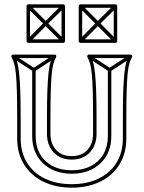

<svg xmlns="http://www.w3.org/2000/svg" viewBox="-20 -839 660 883"><path d="M492 -518H476V-214Q476 -214 476 -214Q476 -214 476 -214Q476 -141 430.5 -98.5Q385 -56 310 -56Q310 -56 310 -56Q310 -56 310 -56Q235 -56 189.5 -98.5Q144 -141 144 -214Q144 -214 144 -214Q144 -214 144 -214V-518H128V-214Q128 -214 128 -214Q128 -214 128 -214Q128 -135 178.5 -87.5Q229 -40 310 -40Q310 -40 310 -40Q310 -40 310 -40Q391 -40 441.5 -87.5Q492 -135 492 -214Q492 -214 492 -214Q492 -214 492 -214ZM44 -587 36 -573 132 -511Q134 -510 136.5 -510Q139 -510 140 -511L235 -573L227 -587L132 -525Q130 -524 136 -524Q142 -524 140 -525ZM393 -587 385 -573 480 -511Q482 -510 484.5 -510Q487 -510 488 -511L584 -573L576 -587L480 -525Q478 -524 484 -524Q490 -524 488 -525ZM310 8Q241 8 188 -17Q135 -42 105 -89.5Q75 -137 75 -203V-299Q75 -377 73 -426.5Q71 -476 67.5 -506Q64 -536 59 -553.5Q54 -571 47 -584L40 -572H231L224 -584Q217 -571 212 -553.5Q207 -536 203.5 -506Q200 -476 198 -426.5Q196 -377 196 -299V-224Q196 -171 227 -138Q258 -105 310 -105Q362 -105 393 -138Q424 -171 424 -224V-299Q424 -377 422 -426.5Q420 -476 416.5 -506Q413 -536 408 -553.5Q403 -571 396 -584L389 -572H580L573 -584Q566 -571 561 -553.5Q556 -536 552.5 -506Q549 -476 547 -426.5Q545 -377 545 -299V-203Q545 -137 515 -89.5Q485 -42 432 -17Q379 8 310 8ZM310 24Q384 24 440.5 -3.5Q497 -31 529 -82Q561 -133 561 -203V-299Q561 -374 562.5 -422.5Q564 -471 567 -500.5Q570 -530 575 -547Q580 -564 587 -576Q589 -581 587 -584.5Q585 -588 580 -588H389Q385 -588 382.5 -584.5Q380 -581 382 -576Q389 -564 394 -547Q399 -530 402 -500.5Q405 -471 406.5 -422.5Q408 -374 408 -299V-224Q408 -178 382 -149.5Q356 -121 310 -121Q264 -121 238 -149.5Q212 -178 212 -224V-299Q212 -374 213.5 -422.5Q215 -471 218 -500.5Q221 -530 226 -547Q231 -564 238 -576Q240 -581 238 -584.5Q236 -588 231 -588H40Q36 -588 33.5 -584.5Q31 -581 33 -576Q40 -564 45 -547Q50 -530 53 -500.5Q56 -471 57.5 -422.5Q59 -374 59 -299V-203Q59 -133 91 -82Q123 -31 179.5 -3.5Q236 24 310 24ZM116 -817 104 -805 184 -725Q184 -725 184 -725Q184 -725 184 -725L265 -644L277 -656L196 -737Q196 -737 196 -737Q196 -737 196 -737ZM277 -805 265 -817 184 -737Q184 -737 184 -737Q184 -737 184 -737L104 -656L116 -644L196 -725Q196 -725 196 -725Q196 -725 196 -725ZM356 -817 344 -805 424 -725Q424 -725 424 -725Q424 -725 424 -725L505 -644L517 -656L436 -737Q436 -737 436 -737Q436 -737 436 -737ZM517 -805 505 -817 424 -737Q424 -737 424 -737Q424 -737 424 -737L344 -656L356 -644L436 -725Q436 -725 436 -725Q436 -725 436 -725ZM110 -642H271Q274 -642 276.5 -644.5Q279 -647 279 -650V-811Q279 -814 276.5 -816.5Q274 -819 271 -819H110Q107 -819 104.5 -816.5Q102 -814 102 -811V-650Q102 -647 104.5 -644.5Q107 -642 110 -642ZM350 -642H511Q514 -642 516.5 -644.5Q519 -647 519 -650V-811Q519 -814 516.5 -816.5Q514 -819 511 -819H350Q347 -819 344.5 -816.5Q342 -814 342 -811V-650Q342 -647 344.5 -644.5Q347 -642 350 -642ZM110 -658 118 -650V-811L110 -803H271L263 -811V-650L271 -658ZM350 -658 358 -650V-811L350 -803H511L503 -811V-650L511 -658Z"/></svg>

Font: Tilt Prism
Style: Regular
Weight: 400
Version: Version 1.000